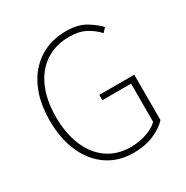

<svg xmlns="http://www.w3.org/2000/svg" viewBox="-171 -881 1003 1036"><g transform="rotate(-30 330.5 -363.0)"><path d="M368 13Q276 13 207 -34Q138 -81 100 -166Q62 -251 62 -365Q62 -451 84.5 -520Q107 -589 149 -638Q191 -687 249 -713Q307 -739 379 -739Q452 -739 498.5 -711Q545 -683 573 -653L550 -628Q522 -659 481 -681.5Q440 -704 379 -704Q293 -704 230.5 -662.5Q168 -621 134.5 -545Q101 -469 101 -365Q101 -261 133.5 -184Q166 -107 226.5 -64.5Q287 -22 371 -22Q423 -22 469 -37.5Q515 -53 542 -80V-318H363V-351H581V-68Q547 -32 493 -9.5Q439 13 368 13Z"/></g></svg>

Font: Noto Sans KR Thin Thin
Style: Regular
Weight: 250
Version: Version 2.004-H2;hotconv 1.0.118;makeotfexe 2.5.65603